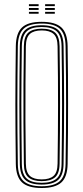

<svg xmlns="http://www.w3.org/2000/svg" viewBox="-20 -912 407 937"><path d="M183.5 5.5Q116.8 5.5 87.5 -21.9Q58.2 -49.2 57.2 -112Q56.2 -195.8 55.6 -266.5Q55 -337.2 55 -403.1Q55 -469 55.6 -537.9Q56.2 -606.8 57.2 -687.2Q58.2 -750.5 87.5 -778Q116.8 -805.5 183.5 -805.5Q249.8 -805.5 279.4 -778.2Q309 -751 310 -687.2Q311.2 -610.2 311.8 -541.8Q312.2 -473.2 312.2 -406.2Q312.2 -339.2 311.8 -267.4Q311.2 -195.5 310 -112Q309 -48.2 279.1 -21.4Q249.2 5.5 183.5 5.5ZM183.5 -3Q244 -3 271.6 -27.9Q299.2 -52.8 300 -112Q301.2 -193.2 301.9 -263.6Q302.5 -334 302.5 -400.5Q302.5 -467 302 -536.9Q301.5 -606.8 300 -687Q299.2 -746.5 271.9 -771.8Q244.5 -797 183.5 -797Q122 -797 95 -771.5Q68 -746 67 -687Q66 -611.5 65.4 -544.8Q64.8 -478 64.8 -411.9Q64.8 -345.8 65.2 -272.8Q65.8 -199.8 67 -112Q67.8 -53 95.5 -28Q123.2 -3 183.5 -3ZM183.5 -11.2Q127.5 -11.2 102.6 -34.8Q77.8 -58.2 76.8 -112Q75.8 -195.8 75.1 -266.5Q74.5 -337.2 74.5 -403.1Q74.5 -469 75.1 -537.9Q75.8 -606.8 76.8 -687Q77.8 -741.5 102.5 -765.1Q127.2 -788.8 183.5 -788.8Q239 -788.8 264.2 -765.4Q289.5 -742 290.2 -687Q291.5 -610.8 292.1 -542.4Q292.8 -474 292.8 -406.8Q292.8 -339.5 292.2 -267.5Q291.8 -195.5 290.2 -112.2Q289.5 -57.2 264 -34.2Q238.5 -11.2 183.5 -11.2ZM183.5 -19.8Q232.5 -19.8 256.2 -40.5Q280 -61.2 280.5 -112.2Q281.8 -193 282.2 -263.5Q282.8 -334 282.9 -400.9Q283 -467.8 282.4 -537.5Q281.8 -607.2 280.5 -687Q279.8 -737.8 256.8 -759Q233.8 -780.2 183.5 -780.2Q132.5 -780.2 110 -758.6Q87.5 -737 86.5 -687Q85.5 -610.2 84.9 -541.8Q84.2 -473.2 84.2 -406.4Q84.2 -339.5 84.9 -267.6Q85.5 -195.8 86.5 -112.2Q87.2 -62.2 110.2 -41Q133.2 -19.8 183.5 -19.8ZM183.5 -28Q139.8 -28 118.4 -46.8Q97 -65.5 96.5 -112.5Q95 -219.2 94.5 -313.6Q94 -408 94.5 -499Q95 -590 96.5 -686.8Q97 -734 118.4 -753Q139.8 -772 183.5 -772Q228 -772 249 -752.9Q270 -733.8 270.8 -686.8Q271.8 -619.5 272.4 -552Q273 -484.5 273.1 -414.8Q273.2 -345 272.6 -270Q272 -195 270.8 -112.2Q270 -64.5 248.1 -46.2Q226.2 -28 183.5 -28ZM183.5 -36.5Q222 -36.5 241.2 -53.4Q260.5 -70.2 261 -113.5Q262 -188.2 262.6 -257.2Q263.2 -326.2 263.2 -394.5Q263.2 -462.8 262.8 -534.4Q262.2 -606 261 -685.8Q260.5 -729.8 241.1 -746.6Q221.8 -763.5 183.5 -763.5Q145.2 -763.5 126 -746.5Q106.8 -729.5 106.2 -686Q105 -597.8 104.4 -507.9Q103.8 -418 104.1 -320.9Q104.5 -223.8 106.2 -113.2Q106.8 -70.8 125.8 -53.6Q144.8 -36.5 183.5 -36.5ZM200.2 -882.2V-891.5H247.5V-882.2ZM121.2 -845V-854.2H168.5V-845ZM121.2 -863.5V-873H168.5V-863.5ZM121.2 -882.2V-891.5H168.5V-882.2ZM200.2 -845V-854.2H247.5V-845ZM200.2 -863.5V-873H247.5V-863.5Z"/></svg>

Font: Big Shoulders Inline Text Thin ExtraLight
Style: Regular
Weight: 250
Version: Version 2.002